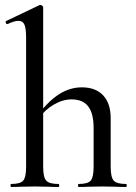

<svg xmlns="http://www.w3.org/2000/svg" viewBox="-20 -745 542 765"><path d="M24 -12Q61 -12 72.5 -25.5Q84 -39 84 -81V-595Q84 -631 77.5 -646.5Q71 -662 54 -662Q37 -662 10 -649H9Q5 -649 3 -654Q1 -659 4 -661L138 -725H141Q145 -725 148.5 -722Q152 -719 152 -715V-81Q152 -39 164 -25.5Q176 -12 213 -12Q216 -12 216 -6Q216 0 213 0Q188 0 174 -1L119 -2L62 -1Q48 0 24 0Q22 0 22 -6Q22 -12 24 -12ZM293 -12Q330 -12 341.5 -25.5Q353 -39 353 -81V-235Q353 -293 331.5 -321Q310 -349 265 -349Q230 -349 194 -328Q158 -307 134 -272L129 -284Q171 -341 214.5 -369Q258 -397 306 -397Q361 -397 391 -365Q421 -333 421 -274V-81Q421 -39 433 -25.5Q445 -12 482 -12Q485 -12 485 -6Q485 0 482 0Q457 0 443 -1L388 -2L331 -1Q317 0 293 0Q291 0 291 -6Q291 -12 293 -12Z"/></svg>

Font: Cormorant Infant Medium
Style: Regular
Weight: 500
Designer: Christian Thalmann (Catharsis Fonts)
Foundry: Catharsis Fonts
Version: Version 4.000